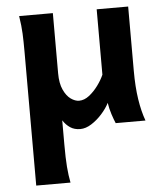

<svg xmlns="http://www.w3.org/2000/svg" viewBox="-53 -545 713 831"><g transform="rotate(-5 304.0 -129.5)"><path d="M566.4 0H437Q430.2 -15.6 422.1 -40.3Q414.1 -64.9 410.2 -90.3Q398.4 -66.9 377.2 -43.2Q356 -19.5 331.1 -3.7Q306.2 12.2 282.2 12.2Q256.8 12.2 238.8 0.2Q220.7 -11.7 207.5 -32.2V73.2Q207.5 131.8 210.4 169.9Q213.4 208 219.7 239.3H70.8V-341.8Q70.8 -388.2 69.3 -421.1Q67.9 -454.1 61 -498H207.5Q207.5 -498 207.5 -477.8Q207.5 -457.5 207.5 -425.5Q207.5 -393.6 207.5 -357.7Q207.5 -321.8 207.5 -289.3Q207.5 -256.8 207.5 -236.8Q207.5 -192.9 220.5 -164.8Q233.4 -136.7 252 -123.5Q270.5 -110.4 288.1 -110.4Q310.5 -110.4 331.8 -127Q353 -143.6 370.6 -167.5Q388.2 -191.4 397.9 -213.9V-498H534.7Q534.7 -498 534.7 -468.8Q534.7 -439.5 534.7 -394.8Q534.7 -350.1 534.7 -303Q534.7 -255.9 534.7 -219.7Q534.7 -148.9 543 -95Q551.3 -41 566.4 0Z"/></g></svg>

Font: Andika
Style: Bold
Weight: 700
Designer: Victor Gaultney, Annie Olsen, Julie Remington, Don Collingsworth, Eric Hays, Becca Hirsbrunner
Foundry: SIL International
Version: Version 6.101